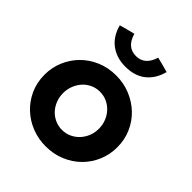

<svg xmlns="http://www.w3.org/2000/svg" viewBox="-209 -892 1036 1036"><g transform="rotate(45 308.5 -374.0)"><path d="M31 0ZM31 -260Q31 -314 51.5 -363Q72 -412 108.5 -449Q145 -486 196 -508Q247 -530 308 -530Q365 -530 415.5 -509.5Q466 -489 504 -453Q542 -417 564 -367.5Q586 -318 586 -260Q586 -205 565.5 -156Q545 -107 508 -70Q471 -33 420 -11.5Q369 10 308 10Q253 10 203 -9.5Q153 -29 114.5 -65Q76 -101 53.5 -150.5Q31 -200 31 -260ZM308 -115Q337 -115 362 -126.5Q387 -138 405.5 -158Q424 -178 434.5 -204Q445 -230 445 -260Q445 -290 434.5 -316.5Q424 -343 405.5 -363Q387 -383 362 -394.5Q337 -406 308 -406Q279 -406 254 -394.5Q229 -383 211 -363Q193 -343 182.5 -316.5Q172 -290 172 -260Q172 -230 182.5 -203.5Q193 -177 211 -157.5Q229 -138 254 -126.5Q279 -115 308 -115ZM309 -679Q376 -679 400 -758Q422 -753 443.5 -747Q465 -741 487 -735Q470 -670 425 -634Q380 -598 309 -598Q241 -598 194 -633.5Q147 -669 130 -735Q152 -741 174 -747Q196 -753 218 -758Q240 -679 309 -679Z"/></g></svg>

Font: Rosa Sans
Style: Bold
Weight: 700
Designer: Pentagram / MCKL
Foundry: Pentagram / MCKL
Version: Version 1.005;September 16, 2019;FontCreator 11.5.0.2425 64-